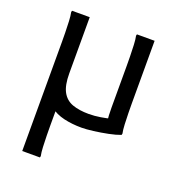

<svg xmlns="http://www.w3.org/2000/svg" viewBox="-139 -656 922 1001"><g transform="rotate(20 322.0 -156.0)"><path d="M96 232V-358H188V60Q188 80 188.5 112Q189 144 190.5 175Q192 206 196 224L194 232ZM344 12Q292 12 246.5 1.5Q201 -9 167.5 -35.5Q134 -62 115 -108Q96 -154 96 -224V-372Q96 -392 95.5 -424Q95 -456 93.5 -487Q92 -518 88 -536L90 -544H188V-232Q188 -166 207.5 -130.5Q227 -95 264.5 -81.5Q302 -68 355 -68Q387 -68 420.5 -73.5Q454 -79 479 -86L462 -62Q458 -76 457 -97Q456 -118 456 -140V-372Q456 -392 455.5 -424Q455 -456 453.5 -487Q452 -518 448 -536L450 -544H548V-196Q548 -176 548.5 -144Q549 -112 550.5 -81Q552 -50 556 -32L554 -24Q528 -14 488.5 -6Q449 2 409.5 7Q370 12 344 12Z"/></g></svg>

Font: Kufam
Style: Regular
Weight: 400
Designer: Wael Morcos, Artur Schmal
Foundry: Original Type
Version: Version 1.301; ttfautohint (v1.8.3)